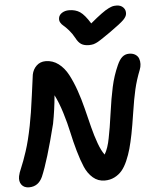

<svg xmlns="http://www.w3.org/2000/svg" viewBox="-64 -1014 911 1120"><g transform="rotate(-5 391.0 -454.0)"><path d="M660.2 -960Q685.1 -960 699.7 -944.8Q714.4 -929.7 711.9 -907.2Q710.4 -891.1 692.1 -872.6Q673.8 -854 608.9 -808.1Q600.1 -802.2 585.7 -792.2Q571.3 -782.2 565.4 -778.3Q559.6 -774.4 549.1 -767.6Q538.6 -760.7 533.9 -758.3Q529.3 -755.9 521.5 -752.2Q513.7 -748.5 508.3 -747.3Q502.9 -746.1 496.1 -745.1Q489.3 -744.1 481.9 -744.1Q453.1 -744.1 435.8 -755.1Q418.5 -766.1 404.8 -793Q390.6 -819.3 372.3 -840.1Q354 -860.8 342.5 -869.9Q331.1 -878.9 324.5 -890.9Q317.9 -902.8 320.8 -918Q324.2 -935.5 341.6 -946.3Q358.9 -957 381.8 -957Q419.9 -957 446.5 -939Q473.1 -920.9 504.9 -869.1Q543.9 -901.9 570.3 -921.1Q596.7 -940.4 613.8 -948.5Q630.9 -956.5 639.2 -958.3Q647.5 -960 660.2 -960ZM61 51.8Q31.2 51.8 16.6 32Q2 12.2 7.8 -18.1Q11.2 -36.6 24.9 -67.6Q38.6 -98.6 58.3 -158.4Q78.1 -218.3 95.2 -305.2Q108.9 -372.6 123.3 -482.9Q137.7 -593.3 139.2 -601.1Q145.5 -632.3 167 -652.6Q188.5 -672.9 220.2 -672.9Q261.7 -672.9 295.2 -647.7Q328.6 -622.6 351.1 -580.1Q373.5 -537.6 391.6 -485.8Q409.7 -434.1 424.1 -376.2Q438.5 -318.4 451.4 -266.8Q464.4 -215.3 481 -169.7Q497.6 -124 516.1 -100.1Q537.1 -135.3 547.9 -193.8Q559.1 -247.6 571.3 -336.2Q583.5 -424.8 597.7 -489.5Q611.8 -554.2 638.2 -612.8Q652.3 -645 669.2 -659.4Q686 -673.8 709 -673.8Q731 -673.8 745.6 -664.3Q760.3 -654.8 765.6 -639.9Q771 -625 770.3 -607.9Q769.5 -590.8 763.2 -575.2Q740.2 -517.1 727.8 -463.1Q715.3 -409.2 703.4 -330.3Q691.4 -251.5 682.1 -205.1Q672.4 -156.7 662.6 -121.3Q652.8 -85.9 637.9 -51.8Q623 -17.6 605 3.7Q586.9 24.9 561.3 37.8Q535.6 50.8 503.9 50.8Q464.4 50.8 435.1 25.4Q405.8 0 388.7 -39.8Q371.6 -79.6 355.5 -136Q339.4 -192.4 327.9 -246.6Q316.4 -300.8 297.1 -363.3Q277.8 -425.8 254.9 -470.2Q247.6 -386.2 231.9 -305.2Q178.7 -92.8 140.1 -2.9Q115.2 51.8 61 51.8Z"/></g></svg>

Font: Shantell Sans Bouncy
Style: Italic
Weight: 600
Italic angle: -11.31°
Designer: Stephen Nixon, Anya Danilova, Shantell Martin
Foundry: Arrow Type
Version: Version 1.006;[9816181b4]